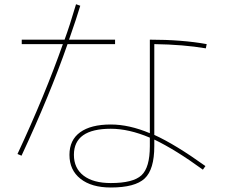

<svg xmlns="http://www.w3.org/2000/svg" viewBox="-20 -833 1040 884"><path d="M80.1 -629.9V-650.4H277.3Q299.8 -710.9 330.1 -813.5L349.6 -806.6Q334 -753.9 297.9 -650.4H509.8V-629.9H291Q209 -394.5 79.1 -116.2L60.5 -124Q187.5 -396.5 269.5 -629.9ZM669.9 -199.2Q573.2 -240.2 490.2 -240.2Q320.3 -240.2 320.3 -120.1Q320.3 -58.6 364.7 -24.4Q409.2 9.8 490.2 9.8Q592.8 9.8 631.3 -25.9Q669.9 -61.5 669.9 -160.2ZM669.9 -219.7V-650.4Q818.4 -650.4 931.6 -629.9L927.7 -610.4Q824.2 -627.9 690.4 -629.9V-211.9Q787.1 -168 925.8 -68.4L914.1 -51.8Q788.1 -143.6 690.4 -190.4V-160.2Q690.4 -52.7 646 -11.2Q601.6 30.3 490.2 30.3Q401.4 30.3 350.6 -9.8Q299.8 -49.8 299.8 -120.1Q299.8 -188.5 349.1 -224.1Q398.4 -259.8 490.2 -259.8Q574.2 -259.8 669.9 -219.7Z"/></svg>

Font: Mgen+ 1mn thin
Style: Regular
Weight: 100
Designer: [Source Han Sans]
Ryoko NISHIZUKA  (kana & ideographs); Paul D. Hunt (Latin, Greek & Cyrillic); Wenlong ZHANG  (bopomofo
Version: Version 1.059.20150602